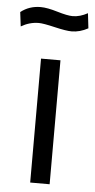

<svg xmlns="http://www.w3.org/2000/svg" viewBox="-76 -734 380 767"><g transform="rotate(5 114.5 -351.0)"><path d="M153 0H75V-497H153ZM-17 -618 -24 -675Q10 -702 56 -702Q82 -702 123.5 -689.5Q165 -677 186 -677Q215 -677 246 -694L253 -634Q220 -616 187 -616Q165 -616 118.5 -627Q72 -638 54 -638Q17 -638 -17 -618Z"/></g></svg>

Font: BreeCF
Style: Light
Weight: 300
Designer: Veronika Burian, Jos Scaglione
Foundry: TypeTogether
Version: Version 0.0.2